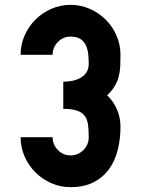

<svg xmlns="http://www.w3.org/2000/svg" viewBox="-20 -755 582 792"><path d="M241 -418Q259 -418 277.5 -421.5Q296 -425 311.5 -433.5Q327 -442 336.5 -456.5Q346 -471 346 -492Q346 -511 344 -531Q342 -551 334.5 -567.5Q327 -584 312 -594Q297 -604 271 -604Q240 -604 218.5 -581.5Q197 -559 197 -529H65Q65 -571 81.5 -608.5Q98 -646 126 -674Q154 -702 191.5 -718.5Q229 -735 271 -735Q313 -735 350.5 -718.5Q388 -702 416 -674Q444 -646 460.5 -608.5Q477 -571 477 -529Q477 -503 476 -481Q475 -459 469.5 -438.5Q464 -418 453 -399.5Q442 -381 422 -362Q449 -336 463 -302.5Q477 -269 477 -232Q477 -183 466 -138Q455 -93 430.5 -58.5Q406 -24 366.5 -3.5Q327 17 271 17Q229 17 191.5 0.5Q154 -16 126 -44Q98 -72 81.5 -109.5Q65 -147 65 -189H197Q197 -159 218.5 -136.5Q240 -114 271 -114Q302 -114 324 -136Q346 -158 346 -189Q346 -219 343 -241Q340 -263 329 -277.5Q318 -292 297 -299Q276 -306 241 -306Z"/></svg>

Font: PostBus
Style: Regular
Weight: 400
Designer: Peter Wiegel
Version: Version 1.001